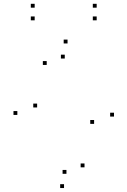

<svg xmlns="http://www.w3.org/2000/svg" viewBox="-20 -954 660 994"><path d="M570.2 -350.5V-370.5H550.2V-350.5ZM329.7 -729V-749H309.7V-729ZM69.8 -359V-379H49.8V-359ZM311.5 19.5V-0.5H291.5V19.5ZM172.2 -397.7V-417.7H152.2V-397.7ZM221.8 -617.8V-637.8H201.8V-617.8ZM315.3 -651V-671H295.3V-651ZM467.2 -312.7V-332.7H447.2V-312.7ZM417.5 -87.7V-107.7H397.5V-87.7ZM324 -54.2V-74.2H304V-54.2ZM159.5 -914.3V-934.3H139.5V-914.3ZM159.5 -848.8V-868.8H139.5V-848.8ZM480.5 -848.8V-868.8H460.5V-848.8ZM480.5 -914.3V-934.3H460.5V-914.3Z"/></svg>

Font: Monaspace Argon Dots Var
Style: Regular
Weight: 400
Designer: Riley Cran and the Lettermatic Team
Version: Version 1.100 (Monaspace Argon Dots)